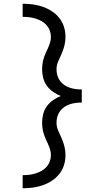

<svg xmlns="http://www.w3.org/2000/svg" viewBox="-20 -853 540 1026"><path d="M101 153V83Q119 83 136 81Q153 79 169.5 74Q186 69 201.5 60.5Q217 52 228.5 39Q240 26 246 9.5Q252 -7 252 -24Q252 -40 247.5 -54.5Q243 -69 237 -82.5Q231 -96 224.5 -110Q218 -124 213.5 -138.5Q209 -153 207 -168Q205 -183 205 -198Q205 -221 211 -244Q217 -267 231 -286Q245 -305 264.5 -318.5Q284 -332 305 -340Q284 -348 264.5 -361.5Q245 -375 231 -394Q217 -413 211 -436Q205 -459 205 -482Q205 -497 207 -512Q209 -527 213.5 -541.5Q218 -556 224.5 -570Q231 -584 237 -597.5Q243 -611 247.5 -625.5Q252 -640 252 -656Q252 -673 246 -689.5Q240 -706 228.5 -719Q217 -732 201.5 -740.5Q186 -749 169.5 -754Q153 -759 136 -761Q119 -763 101 -763V-833Q128 -833 155 -829.5Q182 -826 208 -817Q234 -808 257 -793Q280 -778 297 -756.5Q314 -735 322 -709Q330 -683 330 -656Q330 -633 324.5 -610.5Q319 -588 310 -567.5Q301 -547 291.5 -526Q282 -505 282 -482Q282 -466 286.5 -450Q291 -434 300.5 -421Q310 -408 324 -398.5Q338 -389 353.5 -384Q369 -379 385 -377Q401 -375 417 -375V-305Q401 -305 385 -303Q369 -301 353.5 -296Q338 -291 324 -281.5Q310 -272 300.5 -259Q291 -246 286.5 -230Q282 -214 282 -198Q282 -175 291.5 -154Q301 -133 310 -112.5Q319 -92 324.5 -69.5Q330 -47 330 -24Q330 3 322 29Q314 55 297 76.5Q280 98 257 113Q234 128 208 137Q182 146 155 149.5Q128 153 101 153Z"/></svg>

Font: Iosevka Fixed
Style: Regular
Weight: 400
Monospace: yes
Designer: Belleve Invis
Foundry: Belleve Invis
Version: Version 33.2.4